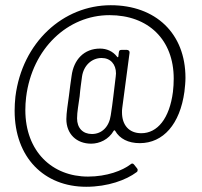

<svg xmlns="http://www.w3.org/2000/svg" viewBox="-20 -626 772 735"><path d="M404 -606C222 -606 65 -464 39 -256C37 -237 36 -219 36 -202C36 -23 149 89 310 89C393 89 463 63 503 33C506 31 507 28 507 25C507 23 507 21 505 19L494 5C492 2 489 0 487 0C484 0 482 1 480 3C449 27 389 50 317 50C180 50 77 -46 77 -205C77 -221 78 -237 80 -254C103 -441 240 -568 399 -568C548 -568 645 -474 645 -325C645 -308 644 -291 642 -274C629 -173 583 -116 521 -116C474 -116 447 -147 447 -196C447 -201 447 -207 448 -213L476 -424C477 -430 472 -435 466 -435H445C439 -435 436 -433 435 -426L433 -410C433 -406 430 -406 428 -409C412 -430 388 -440 363 -440C302 -440 262 -398 254 -335C251 -314 247 -287 244 -260C240 -229 234 -194 234 -170C234 -113 273 -76 329 -76C361 -76 396 -92 415 -125C417 -128 419 -128 421 -125C438 -95 471 -78 515 -78C605 -78 669 -151 686 -275C688 -293 690 -311 690 -328C690 -499 575 -606 404 -606ZM332 -113C297 -113 275 -136 275 -173C275 -198 281 -227 285 -258C287 -284 291 -310 294 -333C300 -375 331 -404 369 -404C403 -404 424 -380 424 -345C424 -341 423 -337 423 -333L414 -258C411 -234 408 -209 404 -185C398 -141 370 -113 332 -113Z"/></svg>

Font: Barlow Condensed Light
Style: Regular
Weight: 300
Width: 3
Designer: Jeremy Tribby
Foundry: Tribby Type
Version: Version 1.422;hotconv 1.0.109;makeotfexe 2.5.65596